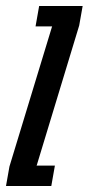

<svg xmlns="http://www.w3.org/2000/svg" viewBox="-64 -620 296 640"><path d="M-44 0 -32.5 -65 109.5 -531.5 110.5 -532H54.5L66.5 -600H211.5L200 -535L58.5 -69L57.5 -68H119L107 0Z"/></svg>

Font: Anybody UltraCondensed Medium
Style: Italic
Weight: 500
Width: 1
Italic angle: -10°
Designer: Tyler Finck
Foundry: Etcetera Type Company
Version: Version 1.010; ttfautohint (v1.8.3) -l 8 -r 50 -G 200 -x 14 